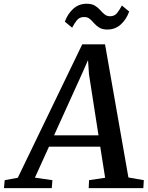

<svg xmlns="http://www.w3.org/2000/svg" viewBox="-88 -978 768 998"><path d="M-67.5 0 -63.5 -41.5 4.5 -54 339.5 -747.5H458L579.5 -55.5L659.5 -41.5L657 0H373L375 -41.5L458.5 -54L433 -215.5H166.5L93.5 -54.5L184.5 -41.5L181 0ZM193 -274.5H424L374.5 -592.5L369.5 -665.5L339.5 -597.5ZM470 -824.5Q444.5 -824.5 428.5 -834.2Q412.5 -844 401.2 -857Q390 -870 378.5 -879.8Q367 -889.5 349.5 -889.5Q325.5 -889.5 312.2 -873.5Q299 -857.5 287 -834L249 -865.5Q264 -906.5 293 -932.5Q322 -958.5 362.5 -958.5Q389 -958.5 405 -948.8Q421 -939 432.2 -926.2Q443.5 -913.5 455 -903.8Q466.5 -894 483.5 -893.5Q507 -893.5 520.2 -909.8Q533.5 -926 545.5 -949.5L583.5 -918Q568.5 -876.5 539.5 -850.5Q510.5 -824.5 470 -824.5Z"/></svg>

Font: Merriweather Light 18pt Medium
Style: Italic
Weight: 500
Italic angle: -7.8°
Version: Version 2.101